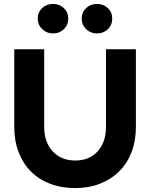

<svg xmlns="http://www.w3.org/2000/svg" viewBox="-20 -952 769 982"><path d="M53 0ZM675 -303Q675 -232 653 -174.5Q631 -117 590 -76Q549 -35 491.5 -12.5Q434 10 364 10Q294 10 236.5 -12Q179 -34 138.5 -74.5Q98 -115 75.5 -173Q53 -231 53 -303V-700H206V-303Q206 -225 249.5 -178Q293 -131 365 -131Q437 -131 479.5 -178Q522 -225 522 -303V-700H675ZM251 -781Q219 -781 196 -803Q173 -825 173 -857Q173 -889 195.5 -910.5Q218 -932 251 -932Q283 -932 306 -911Q329 -890 329 -857Q329 -824 306.5 -802.5Q284 -781 251 -781ZM476 -781Q443 -781 420.5 -803Q398 -825 398 -857Q398 -889 420.5 -910.5Q443 -932 476 -932Q508 -932 531 -911Q554 -890 554 -857Q554 -824 531.5 -802.5Q509 -781 476 -781Z"/></svg>

Font: Rosa Sans
Style: Bold
Weight: 700
Designer: Pentagram / MCKL
Foundry: Pentagram / MCKL
Version: Version 1.005;September 16, 2019;FontCreator 11.5.0.2425 64-